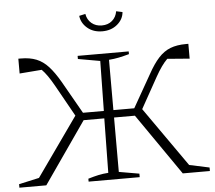

<svg xmlns="http://www.w3.org/2000/svg" viewBox="-57 -918 1097 981"><g transform="rotate(-5 491.5 -427.5)"><path d="M141 0H3V-18L107 -41L320 -342L230 -503Q197 -562 169 -590L55 -581V-657Q62 -657 68 -657Q114 -657 147.5 -643.5Q181 -630 208.5 -600Q236 -570 265 -520L360 -353H467L471 -609L358 -629V-645H620V-631Q591 -623 567 -618Q543 -613 516 -611V-353H623L718 -520Q746 -571 773.5 -601Q801 -631 834.5 -644Q868 -657 915 -657Q920 -657 927 -657V-581L813 -590Q784 -562 751 -503L663 -345L877 -40L980 -18V0H841L623 -315H516V-36L620 -18V0H358V-15Q388 -24 411 -29Q434 -34 462 -36L466 -315H360ZM495 -759Q449 -759 418.5 -785Q388 -811 384 -848L416 -855Q421 -825 442.5 -807Q464 -789 495 -789Q527 -789 548 -807Q569 -825 574 -855L606 -848Q603 -811 572 -785Q541 -759 495 -759Z"/></g></svg>

Font: Piazzolla SC ExtraLight
Style: Regular
Weight: 200
Designer: Juan Pablo del Peral
Foundry: Huerta Tipografica
Version: Version 1.330